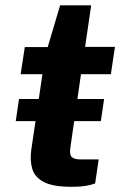

<svg xmlns="http://www.w3.org/2000/svg" viewBox="-20 -693 459 718"><path d="M38.9 -240 51.1 -322.8H369.3L357.1 -240ZM245.4 5.5Q178.5 5.5 144.5 -12.1Q110.4 -29.7 100.8 -61Q91.3 -92.4 97.1 -133.9L138.7 -415.6H57.2L72.7 -517H158.5L204.8 -673H321L298.2 -517.7H409.9L394.6 -415.6H282.9L243.2 -141.6Q239.2 -113.1 249.4 -104.9Q259.6 -96.8 281.5 -96.8H349L335.8 -7.1Q325.2 -2.7 304 1.4Q282.9 5.5 245.4 5.5Z"/></svg>

Font: Public Sans Thin
Style: Italic
Weight: 100
Italic angle: -8°
Designer: The Public Sans project authors (U.S. Web Design System). Libre Franklin designed by Pablo Impallari and Rodrigo Fuenzal
Version: Version 2.000